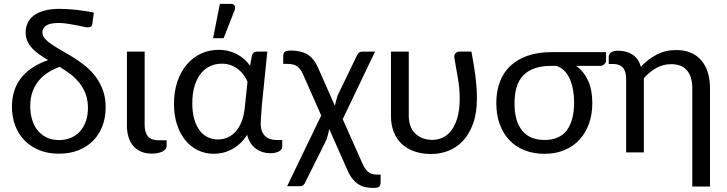

<svg xmlns="http://www.w3.org/2000/svg" viewBox="-20 -766 3654 965"><path d="M276.5 -62Q308.5 -62 335.5 -73Q362.5 -84 381.5 -105Q400.5 -126 411.2 -155.8Q422 -185.5 422 -223Q422 -263.5 410 -294.8Q398 -326 378.2 -350.5Q358.5 -375 333 -394.2Q307.5 -413.5 280 -430Q250.5 -419.5 223.8 -403Q197 -386.5 176.5 -362.5Q156 -338.5 144 -306.2Q132 -274 132 -232Q132 -197.5 140.8 -166.8Q149.5 -136 167.5 -112.8Q185.5 -89.5 212.8 -75.8Q240 -62 276.5 -62ZM444.5 -648.5Q443 -636.5 437.2 -632.5Q431.5 -628.5 420 -628.5Q413.5 -628.5 398 -632Q382.5 -635.5 362 -639.5Q341.5 -643.5 318.8 -647Q296 -650.5 275 -650.5Q230 -650.5 211.5 -637Q193 -623.5 193 -604Q193 -586 206.8 -570.8Q220.5 -555.5 242.8 -540.8Q265 -526 293.5 -510Q322 -494 352 -475.2Q382 -456.5 410.5 -433Q439 -409.5 461.2 -379.8Q483.5 -350 497.2 -312.2Q511 -274.5 511 -226.5Q511 -174.5 494.5 -131.8Q478 -89 447.5 -58.2Q417 -27.5 373.5 -10.5Q330 6.5 276.5 6.5Q220 6.5 176 -11.8Q132 -30 101.8 -61.8Q71.5 -93.5 55.8 -136.5Q40 -179.5 40 -229.5Q40 -314.5 85.5 -373.5Q131 -432.5 222 -464Q199 -477.5 178.5 -491.8Q158 -506 142.5 -522.5Q127 -539 118 -558.8Q109 -578.5 109 -603.5Q109 -628.5 118.8 -650Q128.5 -671.5 149.2 -687.5Q170 -703.5 202.5 -712.5Q235 -721.5 280.5 -721.5Q297.5 -721.5 319.2 -720.2Q341 -719 363.8 -716.5Q386.5 -714 409.2 -710.5Q432 -707 451.5 -702.5Z M618 -506.5H707V-138.5Q707 -100.5 723.5 -80.8Q740 -61 776.5 -61H817.5V-33Q817.5 -23.5 811.5 -16.2Q805.5 -9 795.2 -4Q785 1 771.5 3.5Q758 6 742.5 6Q712 6 688.8 -4Q665.5 -14 649.8 -32.5Q634 -51 626 -76.8Q618 -102.5 618 -133.5Z M1224 -355Q1216.5 -373 1204.8 -389.2Q1193 -405.5 1176.8 -418.2Q1160.5 -431 1139.8 -438.5Q1119 -446 1094 -446Q1064.5 -446 1037.8 -434.2Q1011 -422.5 990.8 -398Q970.5 -373.5 958.5 -336Q946.5 -298.5 946.5 -247Q946.5 -199 957 -164.8Q967.5 -130.5 985 -108.2Q1002.5 -86 1026 -75.5Q1049.5 -65 1075.5 -65Q1100.5 -65 1123.2 -74.8Q1146 -84.5 1164 -104.2Q1182 -124 1194.2 -154.8Q1206.5 -185.5 1210.5 -227.5ZM1398.5 -62.5V-26.5Q1398.5 -15 1382.5 -5.5Q1366.5 4 1338 4Q1318.5 4 1300.2 -1.5Q1282 -7 1266.5 -18.2Q1251 -29.5 1239.5 -47Q1228 -64.5 1222 -88.5Q1206 -63 1186.5 -45Q1167 -27 1145.2 -15.5Q1123.5 -4 1100.5 1.5Q1077.5 7 1054.5 7Q1012.5 7 976 -10.2Q939.5 -27.5 912.5 -60Q885.5 -92.5 870 -139Q854.5 -185.5 854.5 -244.5Q854.5 -306.5 871.8 -356.8Q889 -407 919.2 -442.2Q949.5 -477.5 990.2 -496.5Q1031 -515.5 1078.5 -515.5Q1105.5 -515.5 1129.2 -509.5Q1153 -503.5 1172.8 -492.8Q1192.5 -482 1208.8 -467.2Q1225 -452.5 1237 -435.5L1246.5 -488Q1252.5 -506.5 1270.5 -506.5H1323.5L1296 -236Q1295 -211.5 1292.8 -187.8Q1290.5 -164 1290.5 -144Q1290.5 -122 1296.5 -106.8Q1302.5 -91.5 1313.2 -81.5Q1324 -71.5 1338.2 -67Q1352.5 -62.5 1369 -62.5ZM1051 -574 1085 -746.5H1140.5Q1154 -746.5 1159 -737.8Q1164 -729 1159 -714.5L1104 -574Z M1893 111.5V147.5Q1893 157 1891.2 163Q1889.5 169 1885.5 172.5Q1881.5 176 1874.2 177.2Q1867 178.5 1856 178.5Q1835.5 178.5 1817 174.8Q1798.5 171 1782 160.5Q1765.5 150 1750.8 131.5Q1736 113 1723.5 83L1634.5 -118Q1632 -102.5 1628.2 -88.2Q1624.5 -74 1620.5 -63L1513.5 151.5Q1511 158.5 1504.5 164.2Q1498 170 1486.5 170H1423L1594.5 -185.5L1503.5 -391.5Q1496.5 -406.5 1489.5 -416.5Q1482.5 -426.5 1473 -433Q1463.5 -439.5 1451 -442.2Q1438.5 -445 1421 -445H1403.5V-478.5Q1403.5 -485.5 1404 -491.5Q1404.5 -497.5 1407.8 -502Q1411 -506.5 1418.8 -509.2Q1426.5 -512 1441.5 -512Q1492 -512 1525 -492.5Q1558 -473 1578.5 -426L1663.5 -233.5Q1666 -248.5 1669.8 -262.5Q1673.5 -276.5 1677.5 -287.5L1774.5 -488Q1777.5 -495 1783.8 -500.8Q1790 -506.5 1801.5 -506.5H1865L1702.5 -167L1802 56.5Q1815 85.5 1830.8 98.5Q1846.5 111.5 1875 111.5Z M2349.5 -506.5Q2355 -475 2360 -446.2Q2365 -417.5 2368.8 -389.2Q2372.5 -361 2374.8 -332Q2377 -303 2377 -271.5Q2377 -198.5 2358 -145.5Q2339 -92.5 2307.2 -58.5Q2275.5 -24.5 2234 -8.2Q2192.5 8 2148 8Q2100 8 2062.5 -5.2Q2025 -18.5 1998.8 -43.2Q1972.5 -68 1958.8 -103.5Q1945 -139 1945 -183.5V-506.5H2034.5V-183.5Q2034.5 -155 2043 -132.5Q2051.5 -110 2067.2 -94.8Q2083 -79.5 2104.8 -71.2Q2126.5 -63 2153.5 -63Q2178 -63 2202.5 -73.2Q2227 -83.5 2246.5 -107.8Q2266 -132 2278.2 -172Q2290.5 -212 2290.5 -271.5Q2290.5 -323 2281.2 -373.8Q2272 -424.5 2263.5 -476Q2262 -492.5 2270.5 -499.5Q2279 -506.5 2288.5 -506.5Z M2751.5 -435Q2702 -435 2666.8 -422.5Q2631.5 -410 2609 -386Q2586.5 -362 2576.2 -326.8Q2566 -291.5 2566 -246Q2566 -156 2604.8 -109.2Q2643.5 -62.5 2716.5 -62.5Q2792 -62.5 2828.8 -111.2Q2865.5 -160 2865.5 -252Q2865.5 -285 2860 -315Q2854.5 -345 2843.8 -369.2Q2833 -393.5 2816.2 -410.5Q2799.5 -427.5 2777 -435ZM3026 -504V-462Q3026 -457.5 3024 -452.8Q3022 -448 3018.2 -444Q3014.5 -440 3009 -437.5Q3003.5 -435 2996.5 -435H2876Q2914.5 -407 2935.8 -360.5Q2957 -314 2957 -248.5Q2957 -192 2940.5 -145.2Q2924 -98.5 2893 -64.5Q2862 -30.5 2817.5 -11.8Q2773 7 2717 7Q2662.5 7 2617.8 -10.2Q2573 -27.5 2541.2 -60.5Q2509.5 -93.5 2492 -140.8Q2474.5 -188 2474.5 -248Q2474.5 -307.5 2492.5 -355Q2510.5 -402.5 2545.8 -435.5Q2581 -468.5 2632.8 -486.2Q2684.5 -504 2751.5 -504Z M3039.5 -480.5Q3039.5 -492 3050.2 -501.5Q3061 -511 3087.5 -511Q3128.5 -511 3159 -491.5Q3189.5 -472 3201 -430.5Q3235.5 -468 3280 -491.2Q3324.5 -514.5 3379 -514.5Q3421 -514.5 3452.5 -500.8Q3484 -487 3505.5 -461.8Q3527 -436.5 3537.8 -401Q3548.5 -365.5 3548.5 -322.5V171.5H3459.5V-322.5Q3459.5 -380 3433.2 -411.8Q3407 -443.5 3353 -443.5Q3313.5 -443.5 3279.2 -424.5Q3245 -405.5 3216 -373V0H3127V-369Q3127 -408 3110.5 -426.2Q3094 -444.5 3061 -444.5H3039.5Z"/></svg>

Font: Lato
Style: Regular
Weight: 400
Designer: Lukasz Dziedzic with Adam Twardoch and Botio Nikoltchev
Foundry: tyPoland Lukasz Dziedzic
Version: Version 2.015; 2015-08-06; http://www.latofonts.com/